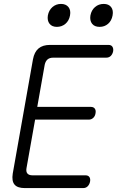

<svg xmlns="http://www.w3.org/2000/svg" viewBox="-20 -959 640 979"><path d="M170 -414H443Q457 -414 463.5 -405Q470 -396 467 -381Q465 -367 455.5 -358Q446 -349 432 -349H159L115 -101Q112 -83 120 -74Q128 -65 146 -65H416Q430 -65 436 -56Q442 -47 439 -32Q436 -18 427 -9Q418 0 404 0H106Q69 0 54 -18Q39 -36 45 -74L148 -656Q155 -694 176.5 -712Q198 -730 235 -730H533Q547 -730 553 -721Q559 -712 557 -698Q554 -683 545 -674Q536 -665 522 -665H252Q233 -665 222.5 -656Q212 -647 208 -629ZM488 -822Q462 -822 449.5 -838Q437 -854 441 -880Q446 -907 464.5 -923Q483 -939 509 -939Q534 -939 546.5 -923Q559 -907 554 -880Q549 -853 531 -837.5Q513 -822 488 -822ZM270 -822Q245 -822 232.5 -838Q220 -854 224 -880Q229 -907 247.5 -923Q266 -939 291 -939Q316 -939 329 -923Q342 -907 337 -880Q332 -853 313.5 -837.5Q295 -822 270 -822Z"/></svg>

Font: Maple Mono ExtraLight
Style: Italic
Weight: 275
Italic angle: -10°
Monospace: yes
Designer: subframe7536
Version: Version 7.000